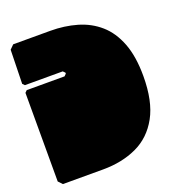

<svg xmlns="http://www.w3.org/2000/svg" viewBox="-128 -803 831 906"><g transform="rotate(-20 287.5 -350.0)"><path d="M34 0 15 -20V-465L25 -475H215L225 -485V-490L215 -500H25L15 -510L19 -680L39 -700H225Q296 -700 358 -682Q420 -664 466.5 -623.5Q513 -583 539 -515.5Q565 -448 565 -350Q565 -223 522.5 -146Q480 -69 405.5 -34.5Q331 0 236 0Z"/></g></svg>

Font: GTL001
Style: Regular
Weight: 400
Designer: Eli Heuer
Foundry: GTL Type Label
Version: Version 0.100; ttfautohint (v1.8.4.7-5d5b)